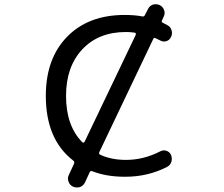

<svg xmlns="http://www.w3.org/2000/svg" viewBox="-20 -832 1040 890"><path d="M700.2 -655.3Q693.4 -658.2 690.4 -651.4L440.4 -127Q436.5 -118.2 445.3 -114.3Q497.1 -90.8 563.5 -90.8Q645.5 -90.8 721.7 -129.9Q735.4 -137.7 750.5 -133.3Q765.6 -128.9 772.5 -114.3Q776.4 -105.5 776.4 -95.7Q776.4 -88.9 774.4 -82Q769.5 -66.4 754.9 -58.6Q666 -12.7 561.5 -12.7Q559.6 -12.7 557.6 -12.7Q473.6 -12.7 408.2 -38.1Q399.4 -42 395.5 -33.2L374 13.7Q366.2 29.3 350.6 35.2Q342.8 37.1 335.9 37.1Q327.1 37.1 318.4 33.2Q303.7 26.4 297.9 10.7Q294.9 2.9 294.9 -3.9Q294.9 -12.7 298.8 -20.5L323.2 -73.2Q327.1 -82 319.3 -87.9Q192.4 -185.5 192.4 -387.7Q192.4 -560.5 291 -661.6Q389.6 -762.7 557.6 -762.7Q604.5 -762.7 639.6 -755.9Q647.5 -753.9 651.4 -761.7L666 -790Q672.9 -804.7 688.5 -810.5Q696.3 -812.5 702.1 -812.5Q710.9 -812.5 719.7 -808.6Q734.4 -801.8 740.2 -786.1Q743.2 -779.3 743.2 -772.5Q743.2 -763.7 739.3 -755.9L730.5 -736.3Q727.5 -729.5 734.4 -726.6Q745.1 -721.7 756.8 -714.8Q771.5 -707 775.4 -690.4Q777.3 -684.6 777.3 -678.7Q777.3 -668.9 772.5 -660.2Q765.6 -645.5 751 -641.1Q736.3 -636.7 722.7 -644.5Q710.9 -650.4 700.2 -655.3ZM563.5 -683.6Q436.5 -683.6 361.3 -603Q286.1 -522.5 286.1 -387.7Q286.1 -249 361.3 -172.9Q363.3 -170.9 366.2 -170.9Q366.2 -170.9 367.2 -170.9Q371.1 -171.9 372.1 -174.8L609.4 -670.9Q609.4 -672.9 609.4 -674.3Q609.4 -675.8 609.4 -677.7Q607.4 -680.7 603.5 -680.7Q585 -683.6 563.5 -683.6Z"/></svg>

Font: Rounded-X Mgen+ 2m regular
Style: Regular
Weight: 400
Designer: [Source Han Sans]
Ryoko NISHIZUKA  (kana & ideographs); Paul D. Hunt (Latin, Greek & Cyrillic); Wenlong ZHANG  (bopomofo
Version: Version 1.059.20150602